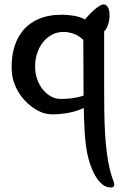

<svg xmlns="http://www.w3.org/2000/svg" viewBox="-20 -475 544 848"><path d="M440 -90Q440 -46 440.5 9.5Q441 65 444.5 122Q448 179 457 233.5Q466 288 483 330Q486 338 483.5 345.5Q481 353 470 353Q448 353 431 338.5Q414 324 401 301.5Q388 279 379 252.5Q370 226 365 201Q361 181 358 154.5Q355 128 353.5 100.5Q352 73 351 47Q350 21 350 2Q317 17 281.5 23.5Q246 30 211 30Q177 30 146 13Q115 -4 90.5 -30Q66 -56 51 -88Q36 -120 33 -149Q28 -204 39 -251.5Q50 -299 77 -334.5Q104 -370 148 -390Q192 -410 254 -410Q279 -410 308 -405Q337 -400 355 -389Q359 -394 370.5 -406.5Q382 -419 395.5 -431Q409 -443 422.5 -450.5Q436 -458 445 -454Q457 -448 461 -431.5Q465 -415 463.5 -396.5Q462 -378 455.5 -361Q449 -344 440 -337ZM348 -299Q326 -319 303.5 -326.5Q281 -334 261 -334Q232 -334 209 -321.5Q186 -309 169.5 -288Q153 -267 144 -239.5Q135 -212 135 -181Q135 -152 144 -126Q153 -100 168.5 -80.5Q184 -61 204.5 -49.5Q225 -38 249 -38Q275 -38 301 -41.5Q327 -45 349 -53Z"/></svg>

Font: BM YEONSUNG
Style: Regular
Weight: 400
Designer: Bongjin Kim; Myungsoo Han; Jaehyun Keum; Jihee Min; Dokyung Lee; Chorong Kim; Jooyeon Kang; Sang-a Kim;
Foundry: Sandoll Communications Inc.
Version: Version 1.000;PS 1;hotconv 16.6.51;makeotf.lib2.5.65220